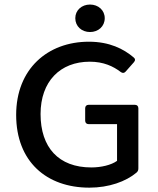

<svg xmlns="http://www.w3.org/2000/svg" viewBox="-20 -822 702 853"><path d="M314.5 -741.2C314.5 -705.1 342.8 -679.7 379.9 -679.7C417 -679.7 445.3 -705.1 445.3 -741.2C445.3 -776.4 417 -801.8 379.9 -801.8C342.8 -801.8 314.5 -776.4 314.5 -741.2ZM51.8 -311.5C51.8 -104.5 186.5 11.7 377 11.7C463.9 11.7 539.1 -15.6 585.9 -54.7C592.8 -60.5 594.7 -66.4 594.7 -74.2V-340.8C594.7 -350.6 588.9 -356.4 579.1 -356.4H374C364.3 -356.4 358.4 -350.6 358.4 -340.8V-286.1C358.4 -276.4 364.3 -270.5 374 -270.5H500V-107.4C474.6 -88.9 429.7 -78.1 385.7 -78.1C240.2 -78.1 160.2 -167 160.2 -315.4C160.2 -460 247.1 -547.9 378.9 -547.9C440.4 -547.9 483.4 -527.3 516.6 -502C524.4 -496.1 532.2 -497.1 538.1 -503.9L575.2 -545.9C582 -553.7 581.1 -561.5 573.2 -567.4C529.3 -604.5 466.8 -636.7 375 -636.7C191.4 -636.7 51.8 -515.6 51.8 -311.5Z"/></svg>

Font: Ed Sans Neue Medium
Style: Regular
Weight: 500
Designer: Stephen Hutchings
Version: Version 1.004;PS 001.004;hotconv 1.0.88;makeotf.lib2.5.64775